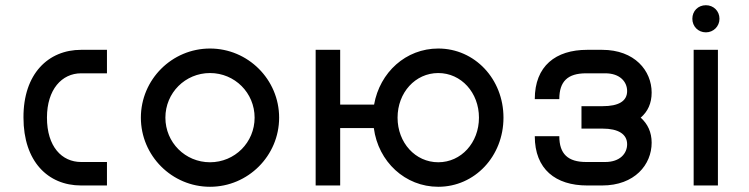

<svg xmlns="http://www.w3.org/2000/svg" viewBox="-20 -711 2873 736"><path d="M390 -90H291C217 -90 160 -149 160 -260C160 -368 217 -430 291 -430H390V-520H291C165 -520 69 -428 70 -260C70 -93 163 0 291 0H390Z M785 -89C690 -89 614 -165 614 -260C614 -355 690 -431 785 -431C880 -431 956 -355 956 -260C956 -165 880 -89 785 -89ZM520 -260C520 -114 639 5 785 5C931 5 1050 -114 1050 -260C1050 -406 931 -525 785 -525C639 -525 520 -406 520 -260Z M1660 -89C1572 -89 1504 -164 1504 -260C1504 -356 1572 -431 1660 -431C1748 -431 1816 -356 1816 -260C1816 -164 1748 -89 1660 -89ZM1190 0H1284V-220H1413C1430 -91 1533 5 1660 5C1800 5 1910 -112 1910 -260C1910 -408 1800 -525 1660 -525C1536 -525 1436 -434 1414 -310H1284V-520H1190Z M2288 -520H2231C2110 -520 2030 -458 2030 -331H2124C2124 -399 2156 -430 2227 -430H2300C2357 -430 2384 -397 2384 -362C2384 -323 2351 -304 2290 -304H2209V-218H2290C2350 -218 2384 -197 2384 -158C2384 -123 2357 -90 2300 -90H2227C2157 -90 2124 -121 2124 -189H2030C2030 -62 2110 0 2231 0H2288C2413 0 2478 -80 2478 -164C2478 -204 2463 -236 2436 -260C2463 -283 2478 -315 2478 -356C2478 -440 2413 -520 2288 -520Z M2639 0H2732V-520H2639ZM2634 -639C2634 -610 2656 -587 2686 -587C2715 -587 2738 -610 2738 -639C2738 -669 2715 -691 2686 -691C2656 -691 2634 -669 2634 -639Z"/></svg>

Font: Grotesk 02 Mince
Style: Bold
Weight: 400
Designer: Frank Adebiaye, contributions by Jérémy Landes, Ariel Martín Pérez
Foundry: Velvetyne Type Foundry
Version: Version 3.000;Glyphs 3.1.2 (3150)